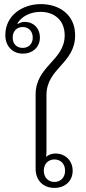

<svg xmlns="http://www.w3.org/2000/svg" viewBox="-20 -910 421 938"><path d="M246 8C297 8 335 -25 335 -76C335 -125 299 -160 251 -160C234 -160 219 -155 205 -144C207 -155 207 -166 207 -178V-445C207 -578 347 -598 347 -738C347 -840 267 -890 180 -890C92 -890 6 -837 6 -738C6 -686 40 -648 91 -648C139 -648 175 -679 175 -727C175 -769 148 -801 104 -803C90 -804 77 -799 67 -793L65 -796C90 -835 134 -852 179 -852C241 -852 296 -815 296 -737C296 -614 154 -588 154 -448V-85C154 -32 188 8 246 8ZM91 -676C63 -676 42 -694 42 -726C42 -759 63 -778 91 -778C118 -778 140 -759 140 -726C140 -694 118 -676 91 -676ZM246 -21C217 -21 194 -42 194 -76C194 -111 217 -131 246 -131C275 -131 298 -111 298 -76C298 -42 275 -21 246 -21Z"/></svg>

Font: Maitree Light
Style: Regular
Weight: 300
Designer: CadsonDemak Team
Foundry: CadsonDemak
Version: Version 1.000;PS 001.000;hotconv 1.0.88;makeotf.lib2.5.64775